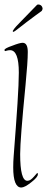

<svg xmlns="http://www.w3.org/2000/svg" viewBox="-22 -785 210 857"><path d="M73 52Q37 52 37 -38Q37 -51 37.5 -63Q38 -75 39 -88Q50 -229 56 -322Q62 -415 62 -461Q62 -561 23 -561Q14 -561 5 -558Q4 -557 2 -557Q-2 -557 -2 -562Q-2 -569 33 -581Q66 -594 79 -594Q102 -594 102 -553Q102 -531 99.5 -494Q97 -457 92 -406Q68 -162 68 -97Q68 22 100 22Q108 22 115 17Q122 12 129 4L144 -13Q147 -13 147 -7Q147 6 117 29Q88 52 73 52ZM39 -643Q35 -642 35 -647Q40 -656 50 -667Q60 -678 73 -691L142 -762Q145 -765 148 -765Q164 -765 168 -749V-747Q168 -744 167 -741.5Q166 -739 164 -736Q156 -730 138.5 -717.5Q121 -705 95 -685Q70 -666 57 -655.5Q44 -645 39 -643Z"/></svg>

Font: Shalimar
Style: Regular
Weight: 400
Designer: Robert E. Leuschke
Foundry: Robert E. Leuschke
Version: Version 1.010; ttfautohint (v1.8.3)